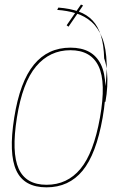

<svg xmlns="http://www.w3.org/2000/svg" viewBox="-20 -800 547 824"><path d="M179.5 4Q275.5 4 334.2 -67.2Q393 -138.5 420.5 -295Q448 -452 412.8 -523.8Q377.5 -595.5 282.5 -595.5Q185.5 -595.5 125.5 -522.5Q65.5 -449.5 41 -295Q16.5 -140.5 50 -68.2Q83.5 4 179.5 4ZM180 -7Q91 -7 60 -76.2Q29 -145.5 52.5 -295Q76.5 -446 135 -515.2Q193.5 -584.5 282 -584.5Q370.5 -584.5 403.2 -515.5Q436 -446.5 409 -295Q382 -143.5 325.2 -75.2Q268.5 -7 180 -7ZM432.5 -363Q438.5 -396 440.2 -428.5Q442 -461 439.2 -491.8Q436.5 -522.5 427 -549.5Q425.5 -607 413.2 -647Q401 -687 377.2 -712.2Q353.5 -737.5 317.2 -750.5Q281 -763.5 230.5 -767.5L225.5 -757.5Q269 -754.5 306.8 -742.8Q344.5 -731 373.2 -705.5Q402 -680 419 -636.5Q436 -593 437.8 -525.8Q439.5 -458.5 422.5 -363ZM274 -685.5 336.5 -776.5 327.5 -780.5 266 -691.5Z"/></svg>

Font: Anybody Thin
Style: Italic
Weight: 100
Italic angle: -10°
Designer: Tyler Finck
Foundry: Etcetera Type Company
Version: Version 1.114;gftools[0.9.25]